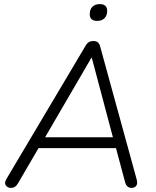

<svg xmlns="http://www.w3.org/2000/svg" viewBox="-20 -911 762 937"><path d="M34 6Q17 6 8.5 -6Q0 -18 11 -37L399 -690Q411 -711 436 -711Q461 -711 468 -687L646 -39Q653 -15 645 -4.5Q637 6 623 6Q597 6 590 -24L546 -188H168L67 -15Q55 6 34 6ZM426 -629 200 -241H531L428 -629ZM454 -809Q418 -809 418 -842Q418 -865 431 -878Q444 -891 467 -891Q503 -891 503 -858Q503 -835 490 -822Q477 -809 454 -809Z"/></svg>

Font: Nunito Light
Style: Italic
Weight: 300
Italic angle: -9°
Designer: Vernon Adams
Foundry: Vernon Adams
Version: Version 3.601; ttfautohint (v1.8.2.53-6de2)